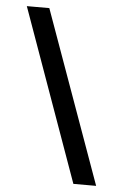

<svg xmlns="http://www.w3.org/2000/svg" viewBox="-50 -711 480 748"><g transform="rotate(5 189.5 -337.0)"><path d="M265.5 0 24.5 -674H112.5L354.5 0Z"/></g></svg>

Font: Anybody ExtraExpanded
Style: Regular
Weight: 400
Width: 8
Designer: Tyler Finck
Foundry: Etcetera Type Company
Version: Version 1.010; ttfautohint (v1.8.3) -l 8 -r 50 -G 200 -x 14 